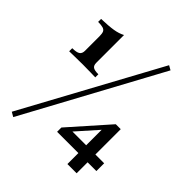

<svg xmlns="http://www.w3.org/2000/svg" viewBox="-215 -809 998 998"><g transform="rotate(45 284.0 -310.0)"><path d="M21 -375.8V-398.4Q52.4 -398.4 64.9 -406.9Q77.4 -415.3 77.4 -435.5V-541.9Q77.4 -562.1 73 -572.2Q68.5 -582.3 56 -586.3Q43.5 -590.3 19.4 -590.3V-612.1Q74.2 -613.7 106.5 -619Q138.7 -624.2 162.9 -637.1V-433.1Q162.9 -413.7 173.8 -406Q184.7 -398.4 212.9 -398.4V-375.8Q196.8 -376.6 180.2 -376.6Q163.7 -376.6 148.8 -377Q133.9 -377.4 121 -377.4Q108.1 -377.4 92.7 -377Q77.4 -376.6 60.1 -376.6Q42.7 -376.6 21 -375.8ZM57.3 71.8 32.3 57.3 439.5 -691.9 463.7 -678.2ZM272.6 -35.5V-66.9L460.5 -279L466.9 -249.2L319.4 -83.1L312.9 -92.7H561.3V-35.5ZM429 45.2V-221.8L460.5 -279H496.8V45.2Z"/></g></svg>

Font: Playfair 9pt SemiBold
Style: Regular
Weight: 600
Designer: Claus Eggers Sørensen
Foundry: Claus Eggers Sørensen
Version: Version 2.001;gftools[0.9.30]